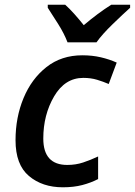

<svg xmlns="http://www.w3.org/2000/svg" viewBox="-20 -786 573 816"><path d="M247 10Q293 10 329.5 0.5Q366 -9 397 -25V-121Q365 -106 333.5 -95.5Q302 -85 266 -85Q164 -85 164 -197Q164 -298 210 -376.5Q256 -455 334 -455Q366 -455 392.5 -447Q419 -439 442 -429L476 -520Q445 -534 408.5 -542.5Q372 -551 330 -551Q241 -551 177.5 -501Q114 -451 80 -369Q46 -287 46 -190Q46 -86 103 -38Q160 10 247 10ZM267 -606H390Q414 -640 459.5 -684Q505 -728 533 -753V-766H453Q396 -730 336 -679Q317 -703 296 -726.5Q275 -750 257 -766H183V-753Q202 -724 227.5 -683.5Q253 -643 267 -606Z"/></svg>

Font: Noto Sans UI Medium
Style: Italic
Weight: 500
Italic angle: -12°
Designer: Monotype Design Team
Foundry: Monotype Imaging Inc.
Version: Version 1.901